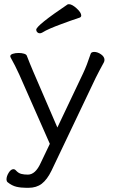

<svg xmlns="http://www.w3.org/2000/svg" viewBox="-20 -733 540 917"><path d="M317 -634Q306 -630 274.5 -618.5Q243 -607 220 -597Q197 -587 181 -577Q175 -574 170 -574Q163 -574 158 -579Q153 -584 153 -591Q153 -611 303 -712Q305 -713 309 -713Q324 -713 346 -693Q368 -673 368 -659Q368 -652 361 -649ZM16 137Q11 132 11 124Q11 109 21.5 92Q32 75 44 75Q51 75 57 82Q68 94 81.5 97.5Q95 101 113 101Q149 101 174 46L218 -46L72 -377Q52 -421 31 -458Q29 -462 29 -464Q29 -472 41 -476Q53 -480 69 -480Q84 -480 95 -476.5Q106 -473 108 -467Q123 -428 138 -393L254 -124L377 -383Q395 -421 413 -476Q416 -485 430 -485Q446 -485 462.5 -473.5Q479 -462 479 -447Q479 -441 476 -435Q454 -395 437 -361L226 82Q205 125 179.5 144.5Q154 164 116 164H106Q80 164 58.5 159Q37 154 16 137Z"/></svg>

Font: Fusion Kai T
Style: Regular
Weight: 400
Designer: Fontworks Inc.
Version: Version 24.134;May 13, 2024